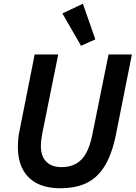

<svg xmlns="http://www.w3.org/2000/svg" viewBox="-20 -987 720 1019"><path d="M164 -698H289L204 -277Q201 -261 199 -243.5Q197 -226 197 -211Q197 -158 225.5 -129Q254 -100 307 -100Q351 -100 383.5 -118Q416 -136 437 -174Q458 -212 470 -272L556 -698H680L596 -276Q576 -175 539 -111.5Q502 -48 444 -18Q386 12 300 12Q228 12 178 -13Q128 -38 101.5 -87Q75 -136 75 -207Q75 -228 77 -251Q79 -274 85 -300ZM410 -744 311 -916 420 -967 486 -778Z"/></svg>

Font: IBM Plex Sans SemiBold
Style: Italic
Weight: 600
Italic angle: -11.31°
Designer: Mike Abbink, Paul van der Laan, Pieter van Rosmalen
Foundry: Bold Monday
Version: Version 3.201